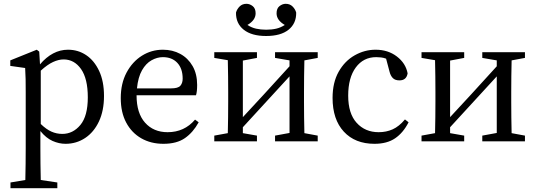

<svg xmlns="http://www.w3.org/2000/svg" viewBox="-20 -742 2818 1008"><path d="M35 246V216L113 203Q114 162 114.5 118Q115 74 115 34V-258Q115 -299 114.5 -326.5Q114 -354 112 -385L34 -396V-425L173 -481L186 -471L190 -404Q222 -442 259 -461.5Q296 -481 337 -481Q390 -481 432.5 -452.5Q475 -424 500.5 -369.5Q526 -315 526 -238Q526 -161 499.5 -104.5Q473 -48 427 -17.5Q381 13 324 13Q290 13 256 -2Q222 -17 192 -54V33Q192 73 192.5 117.5Q193 162 194 203L281 216V246ZM314 -430Q288 -430 258.5 -416.5Q229 -403 194 -371V-91Q223 -63 250 -51Q277 -39 307 -39Q363 -39 402 -86Q441 -133 441 -231Q441 -329 405.5 -379.5Q370 -430 314 -430Z M835 -442Q805 -442 775.5 -425.5Q746 -409 725.5 -373Q705 -337 699 -278H878Q915 -278 927 -292Q939 -306 939 -329Q939 -382 911 -412Q883 -442 835 -442ZM838 13Q772 13 721.5 -16Q671 -45 642.5 -98.5Q614 -152 614 -227Q614 -304 644.5 -361Q675 -418 725 -449.5Q775 -481 835 -481Q886 -481 926.5 -459Q967 -437 991 -395.5Q1015 -354 1015 -296Q1015 -260 1009 -242H697V-241Q697 -148 741.5 -98Q786 -48 860 -48Q948 -48 1004 -114L1023 -100Q994 -47 951 -17Q908 13 838 13Z M1424 -438V-468H1648V-438L1578 -425Q1577 -388 1576.5 -341.5Q1576 -295 1576 -260V-208Q1576 -173 1576.5 -127Q1577 -81 1578 -43L1648 -30V0H1424V-30L1500 -44V-341L1255 -74V-43L1329 -30V0H1105V-30L1176 -43Q1177 -81 1177.5 -127Q1178 -173 1178 -208V-260Q1178 -295 1177.5 -341.5Q1177 -388 1176 -426L1105 -438V-468H1329V-438L1255 -424V-127L1366 -247L1500 -394V-425ZM1377 -553Q1301 -553 1259.5 -586Q1218 -619 1219 -676Q1224 -694 1238 -708Q1252 -722 1274 -722Q1291 -722 1306.5 -710Q1322 -698 1322 -672Q1322 -636 1279 -611Q1300 -597 1324.5 -591.5Q1349 -586 1377 -586Q1406 -586 1430 -591.5Q1454 -597 1475 -611Q1432 -636 1432 -672Q1432 -698 1447.5 -710Q1463 -722 1480 -722Q1502 -722 1516 -708Q1530 -694 1535 -676Q1536 -619 1495 -586Q1454 -553 1377 -553Z M1946 13Q1844 13 1785 -51Q1726 -115 1726 -228Q1726 -309 1758 -365.5Q1790 -422 1842 -451.5Q1894 -481 1952 -481Q2017 -481 2063.5 -445.5Q2110 -410 2120 -357Q2114 -320 2077 -320Q2054 -320 2042 -332.5Q2030 -345 2025 -366L2007 -434Q1994 -439 1980.5 -440.5Q1967 -442 1955 -442Q1888 -442 1848 -388Q1808 -334 1808 -240Q1808 -146 1852.5 -97Q1897 -48 1968 -48Q2008 -48 2041.5 -63Q2075 -78 2106 -115L2125 -100Q2097 -45 2054.5 -16Q2012 13 1946 13Z M2512 -438V-468H2736V-438L2666 -425Q2665 -388 2664.5 -341.5Q2664 -295 2664 -260V-208Q2664 -173 2664.5 -127Q2665 -81 2666 -43L2736 -30V0H2512V-30L2588 -44V-341L2343 -74V-43L2417 -30V0H2193V-30L2264 -43Q2265 -81 2265.5 -127Q2266 -173 2266 -208V-260Q2266 -295 2265.5 -341.5Q2265 -388 2264 -426L2193 -438V-468H2417V-438L2343 -424V-127L2454 -247L2588 -394V-425Z"/></svg>

Font: Source Serif 4 Subhead
Style: Regular
Weight: 400
Designer: Frank Grießhammer
Foundry: Adobe Systems Incorporated
Version: Version 4.004;hotconv 1.0.117;makeotfexe 2.5.65602